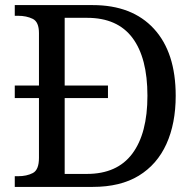

<svg xmlns="http://www.w3.org/2000/svg" viewBox="-20 -734 767 754"><path d="M38 0V-42H51Q85 -42 109 -54.5Q133 -67 133 -114V-349H38V-398H133V-604Q133 -648 108.5 -660Q84 -672 51 -672H38V-714H344Q499 -714 584.5 -621Q670 -528 670 -358Q670 -249 633.5 -168.5Q597 -88 525 -44Q453 0 344 0ZM321 -51Q440 -51 499.5 -130.5Q559 -210 559 -358Q559 -507 500 -585.5Q441 -664 322 -664H234V-398H404V-349H234V-51Z"/></svg>

Font: Noto Serif Khitan Small Script
Style: Regular
Weight: 400
Designer: LIU Zhao, ZHANG Congyu, Kushim JIANG
Foundry: Guyu Beijing Co. Ltd.
Version: Version 1.000; ttfautohint (v1.8.4.7-5d5b)